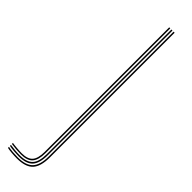

<svg xmlns="http://www.w3.org/2000/svg" viewBox="-338 -583 767 767"><g transform="rotate(45 46.0 -199.5)"><path d="M-2 201Q-14.8 201 -31.6 199.6Q-48.5 198.2 -56.5 196V190.2Q-47.5 192.5 -31 193.9Q-14.5 195.2 -2 195.2Q43.5 195.2 63.2 174Q83 152.8 83 104V-600H89V104Q89 156 67.9 178.5Q46.8 201 -2 201ZM-2 189.8Q-14 189.8 -30.4 188.4Q-46.8 187 -56.5 184.8V179.2Q-46.8 181 -30.8 182.4Q-14.8 183.8 -2 183.8Q37 183.8 53.9 165.2Q70.8 146.8 70.8 104V-600H76.8V104Q76.8 149.8 58.5 169.8Q40.2 189.8 -2 189.8ZM-2 178.2Q-14 178.2 -30.4 176.9Q-46.8 175.5 -56.5 173.8V168Q-46.5 169.8 -30.4 171.1Q-14.2 172.5 -2 172.5Q30.5 172.5 44.5 156.5Q58.5 140.5 58.5 104V-600H64.5V104Q64.5 143.5 49.1 160.9Q33.8 178.2 -2 178.2Z"/></g></svg>

Font: Big Shoulders Inline Display ExtraLight
Style: Regular
Weight: 250
Version: Version 2.002